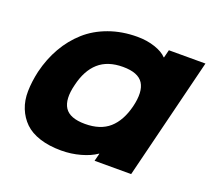

<svg xmlns="http://www.w3.org/2000/svg" viewBox="-112 -783 1032 937"><g transform="rotate(20 403.5 -314.5)"><path d="M546.9 -313Q566.9 -394.5 540.8 -435.8Q514.6 -477.1 435.1 -477.1Q356 -477.1 309.1 -435.5Q262.2 -394 243.2 -313Q223.1 -233.4 249.3 -192.6Q275.4 -151.9 355 -151.9Q434.6 -151.9 480.7 -192.6Q526.9 -233.4 546.9 -313ZM807.1 -629.9 650.9 1H460.9L471.2 -39.1H469.2Q438 -17.1 389.6 -3.7Q341.3 9.8 290 9.8Q226.6 9.8 178.2 -5.9Q129.9 -21.5 100.3 -50.3Q70.8 -79.1 54.7 -119.1Q38.6 -159.2 39.6 -208Q40.5 -256.8 53.2 -313Q70.8 -384.8 104.5 -443.6Q138.2 -502.4 187.3 -546.4Q236.3 -590.3 304 -614.7Q371.6 -639.2 451.2 -639.2Q501 -639.2 543 -625Q585 -610.8 605 -588.9H606.9L617.2 -629.9Z"/></g></svg>

Font: Sinkin Sans 800 Black Italic
Style: Regular
Weight: 900
Italic angle: -112°
Designer: Keith Bates
Foundry: K-Type
Version: Sinkin Sans (version 1.0)  by Keith Bates   •   © 2014   www